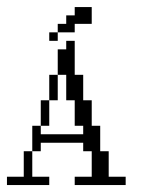

<svg xmlns="http://www.w3.org/2000/svg" viewBox="-20 -532 406 552"><path d="M0 0V-23.9H48.3V-97.2H72.8V-23.9H121.6V0ZM97.2 -170.4V-243.7H121.6V-170.4ZM121.6 -243.7V-316.9H146V-243.7ZM194.8 0V-23.9H243.7V-97.2H219.2V-121.6H97.2V-97.2H72.8V-170.4H97.2V-146H219.2V-170.4H194.8V-243.7H170.4V-316.9H146V-390.1H170.4V-414.6H194.8V-316.9H219.2V-243.7H243.7V-170.4H268.1V-97.2H292.5V-23.9H341.3V0ZM121.6 -414.6V-439H146V-414.6ZM146 -439V-463.4H170.4V-487.8H194.8V-511.7H243.7V-463.4H194.8V-439Z"/></svg>

Font: FS Mondwest Regular
Style: Regular
Weight: 400
Designer: NZWStudios2024
Foundry: https://fontstruct.com
Version: Version 1.0